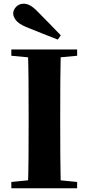

<svg xmlns="http://www.w3.org/2000/svg" viewBox="-20 -1013 477 1033"><path d="M307 -823 291 -800Q248 -816 205.5 -833.5Q163 -851 120 -868Q80 -885 65.5 -904.5Q51 -924 51 -940Q51 -960 67 -976.5Q83 -993 108 -993Q125 -993 143 -983Q161 -973 186 -947Q215 -918 245.5 -886.5Q276 -855 307 -823ZM41 0V-34L202 -50H233L395 -34V0ZM130 0Q133 -86 133.5 -174Q134 -262 134 -351V-395Q134 -484 133.5 -571.5Q133 -659 130 -747H307Q305 -661 304.5 -572.5Q304 -484 304 -395V-352Q304 -264 304.5 -176Q305 -88 307 0ZM41 -713V-747H395V-713L233 -698H202Z"/></svg>

Font: Noto Serif TC ExtraLight Black
Style: Regular
Weight: 900
Version: Version 2.003-H1;hotconv 1.1.1;makeotfexe 2.6.0